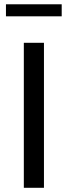

<svg xmlns="http://www.w3.org/2000/svg" viewBox="-20 -893 322 913"><path d="M93.3 0V-689.5H189V0ZM8.3 -815.4V-872.6H273.4V-815.4Z"/></svg>

Font: Shanti
Style: Regular
Weight: 400
Designer: Vernon Adams
Foundry: Vernon Adams
Version: Version 1.100; ttfautohint (v1.8.4)